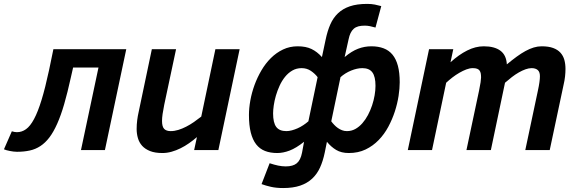

<svg xmlns="http://www.w3.org/2000/svg" viewBox="-65 -762 2932 975"><path d="M306.2 -418.9 294.9 -369.1Q277.8 -291.5 261 -233.4Q244.1 -175.3 225.3 -133.3Q206.5 -91.3 185.8 -64Q165 -36.6 140.1 -20.3Q115.2 -3.9 85.9 2.4Q56.6 8.8 21 8.8Q12.7 8.8 3.2 7.6Q-6.3 6.3 -15.4 4.6Q-24.4 2.9 -32.2 0.7Q-40 -1.5 -44.9 -3.9L-4.9 -95.2Q2 -92.8 9.3 -91.8Q16.6 -90.8 21 -90.8Q45.9 -90.8 67.1 -106Q88.4 -121.1 107.9 -157.5Q127.4 -193.8 146 -254.4Q164.6 -314.9 184.1 -405.8L206.1 -512.2H576.2L467.8 0H346.2L435.1 -418.9Z M829.1 -512.2 769 -230Q763.7 -203.6 760.7 -183.3Q757.8 -163.1 757.8 -147.9Q757.8 -118.7 768.8 -107.4Q779.8 -96.2 801.8 -96.2Q820.8 -96.2 840.6 -102.3Q860.4 -108.4 880.4 -118.7Q900.4 -128.9 919.7 -142.3Q939 -155.8 957 -169.9L1028.8 -512.2H1151.9L1043.9 0H920.9L935.1 -65.9Q916 -49.3 895 -34.7Q874 -20 851.8 -9Q829.6 2 806.4 8.5Q783.2 15.1 759.8 15.1Q722.2 15.1 697 5.1Q671.9 -4.9 656.7 -21.7Q641.6 -38.6 635.3 -60.8Q628.9 -83 628.9 -106.9Q628.9 -129.9 631.8 -152.3Q634.8 -174.8 638.2 -189L706.1 -512.2Z M1841.8 -622.1Q1826.7 -626.5 1813.2 -629.2Q1799.8 -631.8 1787.1 -631.8Q1768.6 -631.8 1754.9 -628.2Q1741.2 -624.5 1731.4 -616Q1721.7 -607.4 1715.3 -594.2Q1709 -581.1 1705.1 -562L1685.1 -472.2Q1720.7 -502 1753.2 -514.4Q1785.6 -526.9 1820.8 -526.9Q1856 -526.9 1883.1 -516.6Q1910.2 -506.3 1928.2 -484.4Q1946.3 -462.4 1955.6 -427.7Q1964.8 -393.1 1964.8 -344.2Q1964.8 -313.5 1959 -274.9Q1953.1 -236.3 1940.2 -196.3Q1927.2 -156.2 1907 -118.4Q1886.7 -80.6 1857.9 -50.8Q1829.1 -21 1791.5 -2.9Q1753.9 15.1 1706.1 15.1Q1668.5 15.1 1642.3 -0.5Q1616.2 -16.1 1595.2 -42L1584 13.2Q1575.2 55.7 1560.1 88.9Q1544.9 122.1 1520 145.3Q1495.1 168.5 1459.2 180.7Q1423.3 192.9 1373 192.9Q1337.9 192.9 1311 186.8Q1284.2 180.7 1263.2 172.9L1304.2 66.9Q1327.6 74.7 1347.7 78.9Q1367.7 83 1386.2 83Q1422.9 83 1442.1 67.1Q1461.4 51.3 1468.8 13.2L1479 -42Q1438.5 -9.8 1405.5 2.7Q1372.6 15.1 1342.8 15.1Q1307.6 15.1 1280.8 4.6Q1253.9 -5.9 1235.8 -29.1Q1217.8 -52.2 1208.5 -88.9Q1199.2 -125.5 1199.2 -178.2Q1199.2 -212.9 1206.3 -252.2Q1213.4 -291.5 1227.5 -330.3Q1241.7 -369.1 1262.5 -404.5Q1283.2 -439.9 1310.8 -467.3Q1338.4 -494.6 1372.3 -510.7Q1406.2 -526.9 1446.8 -526.9Q1488.3 -526.9 1516.8 -513.2Q1545.4 -499.5 1569.8 -472.2L1588.9 -562Q1597.7 -604.5 1612.3 -637.9Q1627 -671.4 1651.4 -694.6Q1675.8 -717.8 1711.7 -730Q1747.6 -742.2 1799.8 -742.2Q1821.3 -742.2 1838.4 -738.8Q1855.5 -735.4 1871.1 -731ZM1547.9 -370.1Q1534.2 -388.2 1513.7 -402.1Q1493.2 -416 1466.8 -416Q1440.4 -416 1419.4 -403.8Q1398.4 -391.6 1382.3 -371.6Q1366.2 -351.6 1354.7 -326.4Q1343.3 -301.3 1335.9 -275.9Q1328.6 -250.5 1325.2 -226.8Q1321.8 -203.1 1321.8 -186Q1321.8 -139.2 1337.6 -117.7Q1353.5 -96.2 1389.2 -96.2Q1402.3 -96.2 1417 -100.1Q1431.6 -104 1446.5 -110.6Q1461.4 -117.2 1475.3 -126.5Q1489.3 -135.7 1501 -146ZM1617.2 -146Q1623.5 -137.2 1632.1 -128.2Q1640.6 -119.1 1650.6 -112.1Q1660.6 -105 1672.1 -100.6Q1683.6 -96.2 1696.8 -96.2Q1719.7 -96.2 1739.3 -106.9Q1758.8 -117.7 1774.9 -136Q1791 -154.3 1803.5 -177.7Q1815.9 -201.2 1824.5 -226.8Q1833 -252.4 1837.4 -278.1Q1841.8 -303.7 1841.8 -326.2Q1841.8 -373 1825.9 -394.5Q1810.1 -416 1774.9 -416Q1748.5 -416 1718 -403.6Q1687.5 -391.1 1664.1 -370.1Z M2602.5 0 2666.5 -301.8Q2671.9 -326.7 2674.3 -344.5Q2676.8 -362.3 2676.8 -375Q2676.8 -397 2665.5 -406.5Q2654.3 -416 2634.8 -416Q2620.6 -416 2604 -410.2Q2587.4 -404.3 2569.8 -394.3Q2552.2 -384.3 2534.4 -370.6Q2516.6 -356.9 2499.5 -341.8L2427.7 0H2303.7L2367.7 -301.8Q2373 -326.7 2375.5 -344Q2377.9 -361.3 2377.9 -368.2Q2377.9 -379.4 2376.5 -388.2Q2375 -397 2370.6 -403.3Q2366.2 -409.7 2357.9 -412.8Q2349.6 -416 2335.9 -416Q2320.3 -416 2303 -409.4Q2285.6 -402.8 2267.6 -392.3Q2249.5 -381.8 2232.4 -368.7Q2215.3 -355.5 2200.7 -341.8L2128.9 0H2005.9L2113.8 -512.2H2236.8L2222.7 -445.8Q2265.1 -484.4 2307.4 -505.6Q2349.6 -526.9 2391.6 -526.9Q2446.3 -526.9 2476.3 -504.4Q2506.3 -481.9 2508.8 -435.1Q2535.2 -457 2558.6 -474.1Q2582 -491.2 2603.5 -502.9Q2625 -514.6 2645.3 -520.8Q2665.5 -526.9 2685.5 -526.9Q2720.7 -526.9 2743.9 -518.3Q2767.1 -509.8 2781 -494.4Q2794.9 -479 2800.8 -458Q2806.6 -437 2806.6 -412.1Q2806.6 -394 2804.4 -373.8Q2802.2 -353.5 2796.9 -331.1L2726.6 0Z"/></svg>

Font: Clear Sans
Style: Bold Italic
Weight: 700
Italic angle: -12°
Foundry: Intel Corporation
Version: Version 1.00